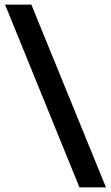

<svg xmlns="http://www.w3.org/2000/svg" viewBox="-20 -693 483 836"><path d="M441.5 123H326L2 -673H116.5Z"/></svg>

Font: Anek Tamil SemiBold
Style: Regular
Weight: 600
Version: Version 1.003